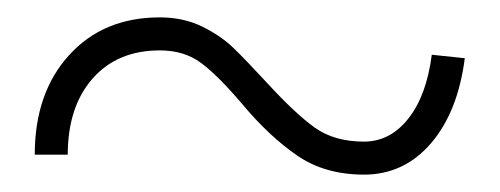

<svg xmlns="http://www.w3.org/2000/svg" viewBox="-20 -347 575 221"><path d="M515 -280Q507 -218 476 -182Q445 -146 399 -146Q354 -146 322 -168Q290 -190 259 -227Q231 -260 211.5 -274.5Q192 -289 164 -289Q115 -289 86.5 -256.5Q58 -224 58 -169H20Q20 -240 59.5 -283.5Q99 -327 164 -327Q191 -327 212.5 -316.5Q234 -306 248.5 -292Q263 -278 287 -252Q320 -216 342.5 -200Q365 -184 399 -184Q429 -184 450 -210.5Q471 -237 477 -284Z"/></svg>

Font: Vibes
Style: Regular
Weight: 400
Designer: AbdElmomen Kadhim
Version: Version 1.100